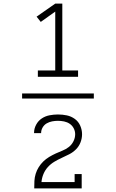

<svg xmlns="http://www.w3.org/2000/svg" viewBox="-20 -870 640 1060"><path d="M189 -446V-481H285V-806L205 -749L182 -778L285 -850H324V-481H411V-446ZM431 170H169Q169 149 170 129Q171 109 177 89.5Q183 70 194 52.5Q205 35 219.5 21Q234 7 251.5 -3.5Q269 -14 287.5 -22.5Q306 -31 325 -38.5Q344 -46 360 -58.5Q376 -71 385.5 -90Q395 -109 395 -129Q395 -146 387 -161.5Q379 -177 365 -186.5Q351 -196 334 -199.5Q317 -203 300 -203Q284 -203 268 -200Q252 -197 238 -189Q224 -181 215.5 -166.5Q207 -152 207 -136Q207 -136 207 -135.5Q207 -135 207 -135H168Q168 -135 168 -135.5Q168 -136 168 -137Q168 -160 179.5 -181.5Q191 -203 210.5 -216Q230 -229 253.5 -233.5Q277 -238 300 -238Q325 -238 349 -233Q373 -228 393 -213.5Q413 -199 423 -176Q433 -153 433 -129Q433 -106 424.5 -84Q416 -62 399.5 -45.5Q383 -29 362.5 -18.5Q342 -8 321 1.5Q300 11 280 23Q260 35 244.5 52Q229 69 220 90.5Q211 112 209 135H392V91H431ZM498 -326H102V-354H498Z"/></svg>

Font: Iosevka Curly Slab XLtEx
Style: Regular
Weight: 200
Width: 7
Monospace: yes
Designer: Belleve Invis
Foundry: Belleve Invis
Version: Version 11.1.0; ttfautohint (v1.8.3)